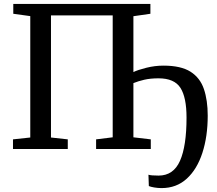

<svg xmlns="http://www.w3.org/2000/svg" viewBox="-20 -763 1110 983"><path d="M48 -743H750V-692.5L663 -680V-394Q685 -405 729 -416Q773 -427 817 -427Q906.5 -427 955.5 -395.8Q1004.5 -364.5 1024 -307Q1043.5 -249.5 1043.5 -171Q1043.5 -64.5 1016.2 19.5Q989 103.5 936.2 151.8Q883.5 200 807 200Q789 200 769.8 196.8Q750.5 193.5 742 189.5L740 131.5Q753 136 792 136Q868 136 901.5 60.5Q935 -15 935 -161Q935 -264.5 903.8 -313.2Q872.5 -362 791.5 -362Q750 -362 718.8 -354.8Q687.5 -347.5 663 -337.5V-60L752 -49.5V0H472V-49.5L557 -60V-684H241V-59L327 -49.5V0H46.5V-49.5L135 -59V-680.5L48 -692.5Z"/></svg>

Font: Merriweather
Style: Regular
Weight: 400
Designer: Eben Sorkin
Foundry: Eben Sorkin
Version: Version 2.100; ttfautohint (v1.7.19-72a1) -l 8 -r 50 -G 200 